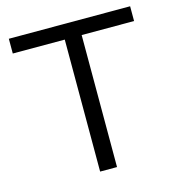

<svg xmlns="http://www.w3.org/2000/svg" viewBox="-103 -776 805 867"><g transform="rotate(-15 299.5 -343.0)"><path d="M259 0V-617H16V-686H583V-617H338V0Z"/></g></svg>

Font: Archivo SemiBold Light
Style: Regular
Weight: 300
Version: Version 2.001